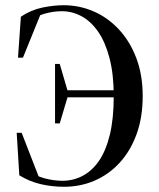

<svg xmlns="http://www.w3.org/2000/svg" viewBox="-20 -700 609 736"><path d="M54 -28 44 -191H63L131 -16L79 -29L78 -54Q114 -26 150.5 -16.5Q187 -7 219 -7Q261 -7 297 -26Q333 -45 359.5 -83.5Q386 -122 401 -183.5Q416 -245 416 -331Q416 -415 400 -476.5Q384 -538 356.5 -578Q329 -618 293 -637.5Q257 -657 217 -657Q185 -657 151 -647.5Q117 -638 80 -611L84 -635L137 -649L68 -479H49L60 -636Q99 -662 142.5 -671Q186 -680 224 -680Q284 -680 338.5 -656.5Q393 -633 435.5 -587.5Q478 -542 502.5 -477.5Q527 -413 527 -332Q527 -250 503.5 -185.5Q480 -121 438.5 -76Q397 -31 342.5 -7.5Q288 16 225 16Q180 16 136.5 6Q93 -4 54 -28ZM191 -227V-455H209L240 -349V-331L209 -227ZM226 -327V-354H440V-327Z"/></svg>

Font: Source Serif 4 60pt SemiBold
Style: Regular
Weight: 600
Version: Version 4.004;hotconv 1.0.116;makeotfexe 2.5.65601